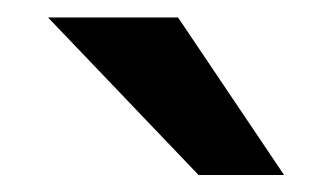

<svg xmlns="http://www.w3.org/2000/svg" viewBox="-20 -730 380 220"><path d="M35 -710H184L305.5 -529.5H207.5Z"/></svg>

Font: Overused Grotesk SemiBold
Style: Regular
Weight: 610
Version: Version 0.004